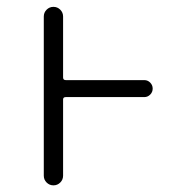

<svg xmlns="http://www.w3.org/2000/svg" viewBox="-20 -565 540 563"><path d="M403.3 -330.1Q413.1 -330.1 420.4 -322.8Q427.7 -315.4 427.7 -305.2Q427.7 -294.9 420.4 -287.6Q413.1 -280.3 403.3 -280.3H172.9Q165 -280.3 165 -273.4V-49.8Q165 -38.1 156.7 -29.8Q148.4 -21.5 136.7 -21.5Q125 -21.5 116.7 -29.8Q108.4 -38.1 108.4 -49.8V-516.6Q108.4 -528.3 116.7 -536.6Q125 -544.9 136.7 -544.9Q148.4 -544.9 156.7 -536.6Q165 -528.3 165 -516.6V-337.9Q165 -330.1 172.9 -330.1Z"/></svg>

Font: Rounded Mgen+ 1m light
Style: Regular
Weight: 200
Designer: [Source Han Sans]
Ryoko NISHIZUKA  (kana & ideographs); Paul D. Hunt (Latin, Greek & Cyrillic); Wenlong ZHANG  (bopomofo
Version: Version 1.059.20150602